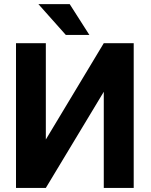

<svg xmlns="http://www.w3.org/2000/svg" viewBox="-20 -923 740 943"><path d="M489.7 -710.9H636.7V0H489.7V-472.2L205.1 0H58.6V-710.9H205.1V-237.8ZM418.9 -751.5H303.2L168.5 -902.8H322.3Z"/></svg>

Font: SteelSelectRoboto
Style: Roboto-Bold
Weight: 700
Designer: Google
Version: Version 2.137; 2017